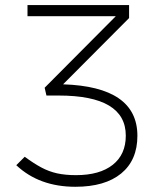

<svg xmlns="http://www.w3.org/2000/svg" viewBox="-20 -713 626 743"><path d="M271.5 9.8Q131.8 9.8 43 -73.7L75.7 -106.4Q109.9 -81.1 139.4 -65.2Q168.9 -49.3 200.9 -42.2Q232.9 -35.2 273.9 -35.2Q365.7 -35.2 416.3 -75.2Q466.8 -115.2 466.8 -188Q466.8 -343.3 207 -343.3H159.7L152.8 -373.5L428.2 -650.4H86.4V-693.4H479.5V-643.1L224.1 -386.7Q511.7 -377.4 511.7 -187.5Q511.7 -93.3 449 -41.7Q386.2 9.8 271.5 9.8Z"/></svg>

Font: Caskaydia Cove ExtraLight
Style: Regular
Weight: 200
Monospace: yes
Designer: Aaron Bell
Foundry: Saja Typeworks
Version: Version 4.300; ttfautohint (v1.8.3)